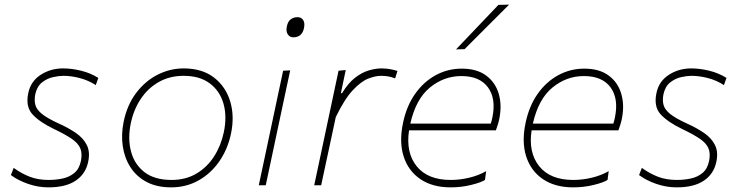

<svg xmlns="http://www.w3.org/2000/svg" viewBox="-20 -799 3195 828"><path d="M189 9Q144 9 100.5 -6.2Q57 -21.5 27 -44L39 -75Q72 -51 107.8 -37Q143.5 -23 190 -23Q221 -23 250.2 -29.2Q279.5 -35.5 300.8 -53.2Q322 -71 329 -105Q335.5 -137.5 326 -159.8Q316.5 -182 288.5 -201Q260.5 -220 212 -243Q150 -273 119.8 -306.2Q89.5 -339.5 102 -398Q112.5 -448.5 155.2 -476.2Q198 -504 252 -504Q289.5 -504 330 -494Q370.5 -484 404 -463L393 -432Q361.5 -452.5 324.5 -462.2Q287.5 -472 253 -472Q234.5 -472 209 -466.5Q183.5 -461 161.5 -443.8Q139.5 -426.5 132 -392Q127 -365.5 132.8 -345.5Q138.5 -325.5 161.8 -307Q185 -288.5 232 -267Q274.5 -248 307 -225.8Q339.5 -203.5 354.5 -173.2Q369.5 -143 360 -100Q349 -48.5 306.2 -19.8Q263.5 9 189 9Z M718 9Q656.5 9 612.5 -14.2Q568.5 -37.5 542.8 -77.5Q517 -117.5 509.5 -168Q502 -218.5 513 -273Q528 -346.5 567.2 -398.2Q606.5 -450 660 -477Q713.5 -504 772 -504Q852 -504 903 -464.5Q954 -425 973 -360.8Q992 -296.5 976 -222Q961.5 -154 925 -102Q888.5 -50 835.5 -20.5Q782.5 9 718 9ZM720 -23Q781 -23 827.2 -50.5Q873.5 -78 903.2 -124.5Q933 -171 945 -228Q959.5 -296 944 -351.2Q928.5 -406.5 885 -439.2Q841.5 -472 772 -472Q711.5 -472 664.5 -445.2Q617.5 -418.5 586.8 -372Q556 -325.5 544 -267Q530.5 -202.5 544.8 -146.8Q559 -91 602.5 -57Q646 -23 720 -23Z M1096 0Q1108 -56.5 1119 -108Q1130 -159.5 1143 -221L1153.5 -270.5Q1166.5 -332 1177.8 -385Q1189 -438 1201 -494L1231.5 -495.5Q1219 -438 1208 -385.8Q1197 -333.5 1183.5 -270.5L1173 -221Q1160 -159.5 1149 -108Q1138 -56.5 1126 0ZM1245 -638Q1229.5 -638 1221 -651Q1212.5 -664 1217 -685Q1221.5 -707.5 1234.5 -716.2Q1247.5 -725 1263 -725Q1279.5 -725 1287.5 -712.5Q1295.5 -700 1291 -678Q1286.5 -657 1274.5 -647.5Q1262.5 -638 1245 -638Z M1335 0Q1347 -56.5 1358 -108Q1369 -159.5 1382 -221L1392.5 -270.5Q1412 -364 1440 -494L1471 -497L1450 -397H1455Q1481.5 -441 1511.5 -464Q1541.5 -487 1571 -495.5Q1600.5 -504 1625 -504Q1644 -504 1662.2 -500.8Q1680.5 -497.5 1694 -493L1684 -461Q1666 -468 1651.2 -470Q1636.5 -472 1623 -472Q1598.5 -472 1567.5 -459.8Q1536.5 -447.5 1501 -409.5Q1465.5 -371.5 1428 -294L1412.5 -221.5Q1399.5 -160.5 1388.2 -108.2Q1377 -56 1365 0Z M1923.5 9Q1845 9 1792.8 -26.5Q1740.5 -62 1720.5 -125Q1700.5 -188 1718.5 -271Q1733.5 -342 1770 -394Q1806.5 -446 1858.5 -474.5Q1910.5 -503 1971.5 -503Q2036.5 -503 2076.5 -473.2Q2116.5 -443.5 2130.8 -394.5Q2145 -345.5 2133.5 -288Q2131.5 -277 2127 -262.2Q2122.5 -247.5 2118.5 -237H1744Q1729.5 -141 1777 -82Q1824.5 -23 1923.5 -23Q1964 -23 2004.2 -32.8Q2044.5 -42.5 2076.5 -61L2071.5 -23Q2054.5 -12 2012 -1.5Q1969.5 9 1923.5 9ZM1969.5 -471Q1894.5 -471 1834 -421.5Q1773.5 -372 1749.5 -266H2096.5Q2101 -279.5 2103.5 -293Q2120 -374 2084.2 -422.5Q2048.5 -471 1969.5 -471ZM1946.5 -586Q1993.5 -635.5 2038.8 -682.8Q2084 -730 2129.5 -778L2175.5 -779Q2127 -730.5 2079.2 -682.8Q2031.5 -635 1983.5 -587Z M2452 9Q2373.5 9 2321.2 -26.5Q2269 -62 2249 -125Q2229 -188 2247 -271Q2262 -342 2298.5 -394Q2335 -446 2387 -474.5Q2439 -503 2500 -503Q2565 -503 2605 -473.2Q2645 -443.5 2659.2 -394.5Q2673.5 -345.5 2662 -288Q2660 -277 2655.5 -262.2Q2651 -247.5 2647 -237H2272.5Q2258 -141 2305.5 -82Q2353 -23 2452 -23Q2492.5 -23 2532.8 -32.8Q2573 -42.5 2605 -61L2600 -23Q2583 -12 2540.5 -1.5Q2498 9 2452 9ZM2498 -471Q2423 -471 2362.5 -421.5Q2302 -372 2278 -266H2625Q2629.5 -279.5 2632 -293Q2648.5 -374 2612.8 -422.5Q2577 -471 2498 -471Z M2898 9Q2853 9 2809.5 -6.2Q2766 -21.5 2736 -44L2748 -75Q2781 -51 2816.8 -37Q2852.5 -23 2899 -23Q2930 -23 2959.2 -29.2Q2988.5 -35.5 3009.8 -53.2Q3031 -71 3038 -105Q3044.5 -137.5 3035 -159.8Q3025.5 -182 2997.5 -201Q2969.5 -220 2921 -243Q2859 -273 2828.8 -306.2Q2798.5 -339.5 2811 -398Q2821.5 -448.5 2864.2 -476.2Q2907 -504 2961 -504Q2998.5 -504 3039 -494Q3079.5 -484 3113 -463L3102 -432Q3070.5 -452.5 3033.5 -462.2Q2996.5 -472 2962 -472Q2943.5 -472 2918 -466.5Q2892.5 -461 2870.5 -443.8Q2848.5 -426.5 2841 -392Q2836 -365.5 2841.8 -345.5Q2847.5 -325.5 2870.8 -307Q2894 -288.5 2941 -267Q2983.5 -248 3016 -225.8Q3048.5 -203.5 3063.5 -173.2Q3078.5 -143 3069 -100Q3058 -48.5 3015.2 -19.8Q2972.5 9 2898 9Z"/></svg>

Font: Commissioner Thin
Style: Italic
Weight: 100
Italic angle: -12°
Designer: Kostas Bartsokas
Foundry: Kostas Bartsokas
Version: Version 1.000; ttfautohint (v1.8.3)